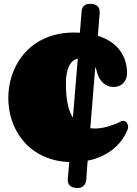

<svg xmlns="http://www.w3.org/2000/svg" viewBox="-20 -818 700 980"><path d="M368.2 141.1Q356 140.6 347.7 136.7Q339.4 132.8 334.5 127Q329.6 121.1 327.6 113.8Q325.7 106.4 325.7 99.6Q325.7 97.7 325.7 95.7Q325.7 93.8 326.2 91.8Q326.7 87.9 328.6 66.2Q330.6 44.4 333.5 9.3Q281.7 7.3 238.5 -6.6Q195.3 -20.5 160.6 -43.5Q126 -66.4 100.1 -97.2Q74.2 -127.9 56.9 -163.6Q39.6 -199.2 31 -238.5Q22.5 -277.8 22.5 -317.9Q22.5 -359.4 31.7 -400.4Q41 -441.4 59.6 -478.5Q78.1 -515.6 106 -547.4Q133.8 -579.1 170.9 -602.3Q208 -625.5 254.4 -638.7Q300.8 -651.9 356.4 -651.9Q364.7 -651.9 372.3 -651.6Q379.9 -651.4 387.7 -650.9L396.5 -757.8Q396.5 -764.6 398.4 -771.7Q400.4 -778.8 405.3 -784.7Q410.2 -790.5 417.7 -794.4Q425.3 -798.3 436.5 -798.3Q439 -798.3 441.4 -798.3Q443.8 -798.3 446.3 -797.9Q459.5 -797.4 467.5 -793.5Q475.6 -789.6 480.5 -783.4Q485.4 -777.3 487.1 -770Q488.8 -762.7 488.8 -755.4V-750Q488.3 -746.1 485.8 -715.1Q483.4 -684.1 479.5 -635.3Q518.6 -623 546.9 -603.5Q575.2 -584 593.3 -559.1Q611.3 -534.2 619.9 -505.4Q628.4 -476.6 628.4 -445.8Q628.4 -428.7 623 -415.5Q617.7 -402.3 608.6 -393.1Q599.6 -383.8 586.9 -378.9Q574.2 -374 559.6 -374Q546.9 -374 533.7 -378.4Q520.5 -382.8 508.8 -392.6Q497.1 -402.3 487.8 -418Q478.5 -433.6 473.6 -456.1Q471.2 -465.8 466.3 -476.1L440.9 -163.6Q452.6 -162.1 465.3 -162.1Q482.9 -162.1 501.7 -165.5Q520.5 -168.9 537.8 -174.3Q555.2 -179.7 569.8 -185.5Q584.5 -191.4 594.2 -196.8Q602.1 -201.2 608.9 -201.2Q620.1 -201.2 627 -191.7Q633.8 -182.1 633.8 -170.4Q633.8 -163.1 630.9 -155.8Q619.6 -127 600.6 -101.6Q581.5 -76.2 555.9 -55.7Q530.3 -35.2 498 -20.3Q465.8 -5.4 427.7 2L426.8 11.7Q424.8 35.2 423.3 54.2Q422.4 70.3 421.4 84.5Q420.4 98.6 420.4 100.1Q419.4 106.9 417 114.3Q414.6 121.6 409.4 127.7Q404.3 133.8 396.2 137.7Q388.2 141.6 377 141.6Q374.5 141.6 372.6 141.6Q370.6 141.6 368.2 141.1ZM316.4 -392.1Q316.4 -333 325 -289.6Q333.5 -246.1 352.1 -217.8L377 -519Q345.7 -510.7 331.1 -477.8Q316.4 -444.8 316.4 -392.1Z"/></svg>

Font: Corben
Style: Bold
Weight: 700
Designer: vernon adams
Foundry: vernon adams
Version: Version 1.101; ttfautohint (v1.6)